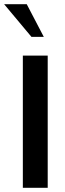

<svg xmlns="http://www.w3.org/2000/svg" viewBox="-45 -892 311 912"><path d="M181.6 0V-627.9H63.5V0ZM104.5 -716.8 -25.4 -872.1H82L163.1 -716.8Z"/></svg>

Font: Namkio Khamti
Style: Bold
Weight: 700
Designer: Debbi Hosken
Foundry: SIL International
Version: Version 3.917